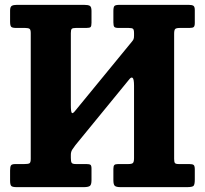

<svg xmlns="http://www.w3.org/2000/svg" viewBox="-20 -770 844 790"><path d="M531.5 -633.5Q531.5 -647.5 527.5 -651.2Q523.5 -655 509.5 -655H468Q454.5 -655 450.5 -659.2Q446.5 -663.5 446.5 -678V-724.5Q446.5 -741 451 -745.5Q455.5 -750 471.5 -750H756.5Q770 -750 775.8 -746.2Q781.5 -742.5 781.5 -728.5V-675.5Q781.5 -663 777.2 -659Q773 -655 759.5 -655H720.5Q705.5 -655 701 -650.8Q696.5 -646.5 696.5 -631V-116Q696.5 -103.5 699.8 -99.2Q703 -95 715.5 -95H759Q772.5 -95 777 -91Q781.5 -87 781.5 -73V-31.5Q781.5 -9.5 775.8 -4.8Q770 0 749 0H476.5Q459 0 452.8 -5Q446.5 -10 446.5 -28.5V-75Q446.5 -87 450.5 -91Q454.5 -95 466 -95H508Q522.5 -95 527 -99.5Q531.5 -104 531.5 -119.5V-417Q531.5 -444.5 525.8 -449.5Q520 -454.5 511 -442.5L290.5 -173Q284.5 -165 278 -155.5Q271.5 -146 271.5 -133V-120Q271.5 -105.5 274.8 -100.2Q278 -95 292.5 -95H335Q347.5 -95 352 -92Q356.5 -89 356.5 -76V-29Q356.5 -9.5 349.5 -4.8Q342.5 0 324 0H49Q32 0 26.8 -4.5Q21.5 -9 21.5 -27V-68.5Q21.5 -83.5 25 -89.2Q28.5 -95 43.5 -95H80Q95.5 -95 101 -98Q106.5 -101 106.5 -116V-634Q106.5 -647.5 101.8 -651.2Q97 -655 83.5 -655H46.5Q30.5 -655 26 -659.8Q21.5 -664.5 21.5 -681.5V-726.5Q21.5 -741.5 28.2 -745.8Q35 -750 49 -750H326.5Q342.5 -750 349.5 -746Q356.5 -742 356.5 -725V-676.5Q356.5 -662.5 352.8 -658.8Q349 -655 335.5 -655H292Q279 -655 275.2 -651.2Q271.5 -647.5 271.5 -634V-338Q271.5 -310 275.5 -305.5Q279.5 -301 290.5 -315.5L523 -599Q527 -603.5 529.2 -608.2Q531.5 -613 531.5 -623Z"/></svg>

Font: Besley* Narrow
Style: Bold
Weight: 700
Width: 4
Designer: Owen Earl
Foundry: indestructible type*
Version: Version 3.000; ttfautohint (v1.8.3)